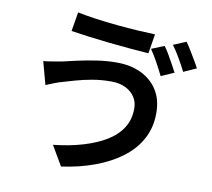

<svg xmlns="http://www.w3.org/2000/svg" viewBox="-90 -905 1180 1067"><g transform="rotate(10 500.0 -372.0)"><path d="M666 -330Q666 -366 648 -394Q630 -422 596 -439Q562 -456 514 -456Q458 -456 407.5 -447Q357 -438 317 -426.5Q277 -415 250 -407Q227 -401 202 -391Q177 -381 157 -373L122 -502Q146 -504 174 -509Q202 -514 226 -518Q263 -527 311 -537.5Q359 -548 414.5 -556.5Q470 -565 528 -565Q605 -565 664.5 -536.5Q724 -508 757.5 -455Q791 -402 791 -325Q791 -245 756.5 -180.5Q722 -116 658.5 -68Q595 -20 509 12Q423 44 321 58L256 -53Q349 -63 424 -85.5Q499 -108 553.5 -141.5Q608 -175 637 -222Q666 -269 666 -330ZM266 -802Q309 -793 368.5 -784.5Q428 -776 491.5 -770Q555 -764 612 -760.5Q669 -757 708 -756L690 -646Q647 -649 589 -654Q531 -659 469 -665.5Q407 -672 349 -679.5Q291 -687 248 -694ZM772 -702Q785 -685 799.5 -660Q814 -635 828 -609.5Q842 -584 852 -565L779 -533Q764 -564 742 -604Q720 -644 700 -673ZM888 -746Q901 -728 916.5 -702.5Q932 -677 946.5 -652.5Q961 -628 970 -610L898 -578Q882 -610 859.5 -649Q837 -688 816 -716Z"/></g></svg>

Font: Noto Sans TC SemiBold
Style: Regular
Weight: 600
Designer: Ryoko NISHIZUKA  (kana, bopomofo & ideographs); Paul D. Hunt (Latin, Greek & Cyrillic); Sandoll Communications , Soo-you
Foundry: Adobe
Version: Version 2.004-H2;hotconv 1.0.118;makeotfexe 2.5.65603